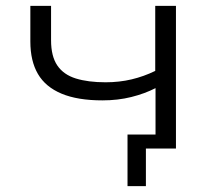

<svg xmlns="http://www.w3.org/2000/svg" viewBox="-20 -509 739 658"><path d="M480 129H417V-48H555V0H480ZM513 0V-207Q476 -188 430 -176.5Q384 -165 331 -165Q246 -165 191 -188Q136 -211 110 -255.5Q84 -300 84 -367V-489H155V-371Q155 -316 176.5 -284.5Q198 -253 240 -240Q282 -227 342 -227Q389 -227 431 -237Q473 -247 512 -266V-489H583V0Z"/></svg>

Font: Nunito Sans 10pt Expanded Light
Style: Regular
Weight: 300
Width: 7
Designer: Vernon Adams
Foundry: Vernon Adams
Version: Version 3.101;gftools[0.9.27]